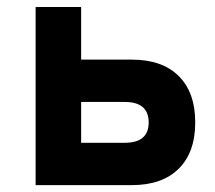

<svg xmlns="http://www.w3.org/2000/svg" viewBox="-20 -538 626 558"><path d="M83.5 0V-517.6H215.8V-364.7H363.3Q451.2 -364.7 499.3 -317.1Q547.4 -269.5 547.4 -182.1Q547.4 -95.2 499.3 -47.6Q451.2 0 363.3 0ZM215.8 -123H342.3Q412.1 -123 412.1 -182.1Q412.1 -241.7 342.3 -241.7H215.8Z"/></svg>

Font: Cascadia Mono PL
Style: Bold
Weight: 700
Monospace: yes
Designer: Aaron Bell
Foundry: Saja Typeworks
Version: Version 2404.023; ttfautohint (v1.8.4)